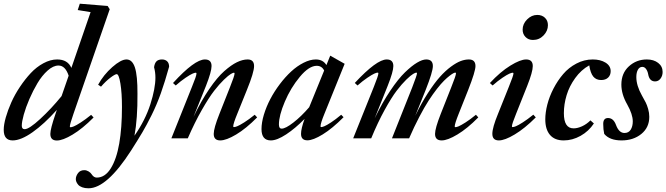

<svg xmlns="http://www.w3.org/2000/svg" viewBox="-25 -745 3588 1034"><path d="M43 11.2Q-4.9 11.2 -4.9 -45.9Q-4.9 -73.7 6.1 -112.5Q17.1 -151.4 35.9 -193.6Q54.7 -235.8 82.3 -277.1Q109.9 -318.4 140.6 -351.3Q171.4 -384.3 209 -404.5Q246.6 -424.8 282.7 -424.8Q339.4 -424.8 359.4 -379.4L462.9 -679.7L393.6 -690.9L404.8 -725.1L554.7 -712.9L565.9 -695.3L370.6 -131.8Q351.1 -75.7 351.1 -63.5Q351.1 -59.6 355 -59.6Q360.8 -59.6 372.8 -64.5Q384.8 -69.3 409.9 -85.4Q435.1 -101.6 465.8 -126.5L479 -112.3Q419.4 -52.2 366.2 -20.3Q313 11.7 281.2 11.7Q246.1 11.7 246.1 -23.9Q246.1 -50.8 273.9 -131.8L281.2 -153.3Q212.9 -77.1 150.4 -33Q87.9 11.2 43 11.2ZM92.3 -67.9Q92.3 -49.3 107.9 -49.3Q131.8 -49.3 191.9 -104.7Q252 -160.2 306.6 -227.5L344.7 -337.4Q326.7 -392.1 290 -392.1Q261.7 -392.1 231.4 -365Q201.2 -337.9 177 -297.4Q152.8 -256.8 133.3 -211.7Q113.8 -166.5 103 -127.7Q92.3 -88.9 92.3 -67.9Z M451.7 269Q432.1 269 417.7 263.7Q403.3 258.3 396.2 250Q389.2 241.7 386.2 234.1Q383.3 226.6 383.3 219.7Q383.3 203.6 395 187.5Q406.7 171.4 429.2 171.4Q440.9 171.4 452.1 178.2Q463.4 185.1 468.8 193.8Q480 211.4 496.1 211.4Q540.5 211.4 571.5 161.9Q602.5 112.3 617.2 27.8Q631.8 -56.6 631.8 -168.9Q631.8 -244.1 623.5 -294.9Q615.2 -345.7 603.5 -345.7Q594.7 -345.7 569.8 -326.9Q544.9 -308.1 519 -278.3L503.4 -288.6Q532.7 -342.3 579.6 -383.5Q626.5 -424.8 656.2 -424.8Q687.5 -424.8 701.7 -381.1Q715.8 -337.4 715.3 -239.7Q716.3 -106.4 699.2 -14.2Q757.3 -97.7 784.7 -183.3Q812 -269 812 -327.1Q812 -356 804.7 -382.8Q807.6 -404.3 817.6 -414.6Q827.6 -424.8 847.2 -424.8Q864.7 -424.8 875.2 -414.8Q885.7 -404.8 885.7 -385.7Q863.3 -304.7 841.1 -242.4Q818.8 -180.2 791.5 -125.2Q764.2 -70.3 741.9 -32.7Q719.7 4.9 681.2 65.4Q550.3 269 451.7 269Z M897.9 0 1008.8 -277.3Q1033.2 -336.4 1033.2 -349.1Q1033.2 -353.5 1029.3 -353.5Q1023.4 -353.5 1011.2 -348.1Q999 -342.8 974.4 -326.2Q949.7 -309.6 921.4 -284.7L906.7 -297.9Q1022.9 -424.8 1078.6 -424.8Q1114.3 -424.8 1114.3 -389.2Q1114.3 -359.4 1084.5 -283.2L1017.1 -115.7Q1058.6 -202.1 1101.8 -265.4Q1145 -328.6 1182.6 -361.8Q1220.2 -395 1251 -409.9Q1281.7 -424.8 1308.6 -424.8Q1343.3 -424.8 1343.3 -389.2Q1343.3 -355.5 1304.7 -260.7L1252.9 -132.3Q1231 -79.1 1231 -64.5Q1231 -60.5 1234.9 -60.5Q1241.2 -60.5 1252.9 -65.2Q1264.6 -69.8 1290 -85.7Q1315.4 -101.6 1346.7 -127L1359.9 -112.8Q1299.8 -52.2 1246.6 -20.5Q1193.4 11.2 1161.1 11.2Q1126 11.2 1126 -23.9Q1126 -54.7 1156.7 -131.8L1212.9 -273.9Q1238.3 -336.9 1238.3 -349.6Q1238.3 -353.5 1234.4 -353.5Q1230 -353.5 1217.8 -346.4Q1205.6 -339.4 1180.9 -315.7Q1156.2 -292 1128.2 -255.9Q1100.1 -219.7 1061.8 -152.6Q1023.4 -85.4 986.3 0Z M1433.6 11.2Q1383.3 11.2 1383.3 -49.8Q1383.3 -85 1396.2 -127.7Q1409.2 -170.4 1430.7 -211.4Q1452.1 -252.4 1481.7 -291.5Q1511.2 -330.6 1543 -359.9Q1574.7 -389.2 1609.9 -407Q1645 -424.8 1675.8 -424.8Q1714.4 -424.8 1732.9 -394.5L1753.4 -445.3L1831.1 -401.4L1722.2 -132.3Q1701.2 -81.1 1701.2 -64.9Q1701.2 -60.5 1704.6 -60.5Q1710.4 -60.5 1721.9 -65.2Q1733.4 -69.8 1757.8 -85.7Q1782.2 -101.6 1812.5 -127L1825.2 -113.8Q1765.1 -53.2 1713.1 -21.2Q1661.1 10.7 1630.4 10.7Q1596.2 10.7 1596.2 -24.4Q1596.2 -51.8 1615.2 -104.5Q1565.4 -53.7 1516.1 -21.2Q1466.8 11.2 1433.6 11.2ZM1477.1 -74.7Q1477.1 -52.2 1491.7 -52.2Q1512.7 -52.2 1554.9 -85Q1597.2 -117.7 1640.1 -167.5L1720.7 -365.2Q1708 -390.6 1680.7 -390.6Q1639.2 -390.6 1589.8 -331.3Q1540.5 -272 1508.8 -197.3Q1477.1 -122.6 1477.1 -74.7Z M1877 0 1988.3 -277.3Q2012.7 -337.9 2012.7 -349.6Q2012.7 -354 2008.8 -354Q2002.9 -354 1990.5 -348.4Q1978 -342.8 1953.4 -326.2Q1928.7 -309.6 1900.4 -284.7L1885.7 -298.3Q2003.4 -424.8 2057.6 -424.8Q2093.3 -424.8 2093.3 -389.2Q2093.3 -359.4 2063 -283.2L1992.7 -107.4Q2033.2 -191.4 2076.4 -255.9Q2119.6 -320.3 2156 -355.5Q2192.4 -390.6 2221.2 -407.7Q2250 -424.8 2270.5 -424.8Q2306.2 -424.8 2306.2 -389.2Q2306.2 -358.9 2267.6 -261.2L2211.4 -121.6Q2244.6 -189.9 2279.5 -243.9Q2314.5 -297.9 2344.2 -331.1Q2374 -364.3 2403.6 -386Q2433.1 -407.7 2456.1 -416.3Q2479 -424.8 2500 -424.8Q2535.6 -424.8 2535.6 -389.2Q2535.6 -360.4 2496.6 -261.2L2445.3 -132.3Q2423.8 -78.6 2423.8 -64Q2423.8 -60.1 2427.7 -60.1Q2433.6 -60.1 2445.3 -64.9Q2457 -69.8 2482.2 -85.7Q2507.3 -101.6 2538.1 -127L2550.8 -112.8Q2491.7 -52.7 2438.5 -20.8Q2385.3 11.2 2353.5 11.2Q2317.9 11.2 2317.9 -23.9Q2317.9 -53.7 2348.6 -131.8L2404.8 -273.9Q2430.7 -338.4 2430.7 -350.1Q2430.7 -354 2426.8 -354Q2423.8 -354 2416.7 -350.6Q2409.7 -347.2 2396 -336.7Q2382.3 -326.2 2366.2 -310.3Q2350.1 -294.4 2328.1 -266.4Q2306.2 -238.3 2283.2 -202.9Q2260.3 -167.5 2232.7 -114.7Q2205.1 -62 2178.2 0H2085.9L2194.8 -273.9Q2220.7 -340.8 2220.7 -350.1Q2220.7 -354 2216.8 -354Q2212.4 -354 2200 -346.9Q2187.5 -339.8 2163.1 -316.2Q2138.7 -292.5 2111.1 -256.3Q2083.5 -220.2 2046.4 -152.8Q2009.3 -85.4 1974.1 0Z M2845.2 -529.8Q2820.8 -529.8 2805.2 -545.7Q2789.6 -561.5 2789.6 -585.4Q2789.6 -616.2 2813.7 -640.4Q2837.9 -664.6 2868.2 -664.6Q2894 -664.6 2909.9 -649.2Q2925.8 -633.8 2925.8 -609.4Q2925.8 -578.6 2902.3 -554.2Q2878.9 -529.8 2845.2 -529.8ZM2661.6 11.2Q2626.5 11.2 2626.5 -24.4Q2626.5 -58.1 2657.2 -132.3L2715.3 -277.3Q2740.2 -338.4 2740.2 -349.1Q2740.2 -353.5 2736.3 -353.5Q2730.5 -353.5 2718 -348.1Q2705.6 -342.8 2680.9 -326.2Q2656.2 -309.6 2627.9 -284.7L2613.3 -297.9Q2669.4 -358.4 2723.4 -391.6Q2777.3 -424.8 2808.6 -424.8Q2844.2 -424.8 2844.2 -389.2Q2844.2 -357.9 2814.5 -283.2L2754.4 -132.3Q2731.9 -77.6 2731.9 -64.5Q2731.9 -60.5 2735.4 -60.5Q2741.7 -60.5 2753.4 -65.2Q2765.1 -69.8 2790.5 -85.9Q2815.9 -102.1 2847.2 -127.4L2860.4 -112.8Q2800.3 -52.7 2746.8 -20.8Q2693.4 11.2 2661.6 11.2Z M3010.7 11.2Q2962.4 11.2 2937 -18.3Q2911.6 -47.9 2911.6 -102.1Q2911.6 -139.2 2922.6 -182.1Q2933.6 -225.1 2955.8 -268.1Q2978 -311 3007.8 -345.9Q3037.6 -380.9 3079.3 -402.8Q3121.1 -424.8 3167 -424.8Q3208.5 -424.8 3236.1 -407.7Q3263.7 -390.6 3263.7 -361.8Q3263.7 -340.3 3250 -327.1Q3236.3 -314 3212.4 -314Q3185.5 -314 3170.2 -332.5Q3154.8 -351.1 3148.4 -393.1Q3104.5 -368.7 3072.8 -324.7Q3041 -280.8 3026.4 -232.2Q3011.7 -183.6 3011.7 -135.3Q3011.7 -53.7 3064 -53.7Q3085 -53.7 3109.6 -64.9Q3134.3 -76.2 3154.8 -96.7L3173.3 -80.1Q3145.5 -38.1 3101.6 -13.4Q3057.6 11.2 3010.7 11.2Z M3229 -23.9Q3223.6 -47.4 3223.6 -77.6Q3223.6 -109.4 3249.5 -109.4Q3278.8 -109.4 3292.5 -71.8Q3308.6 -28.8 3337.9 -28.8Q3360.4 -28.8 3371.6 -46.6Q3382.8 -64.5 3382.8 -91.3Q3382.8 -128.9 3353 -182.1Q3321.3 -237.3 3321.3 -289.6Q3321.3 -350.6 3361.8 -387.7Q3402.3 -424.8 3458.5 -424.8Q3495.6 -424.8 3519.5 -406.2Q3543.5 -387.7 3543.5 -357.4Q3543.5 -336.9 3532.2 -321.8Q3521 -306.6 3502.9 -306.6Q3472.7 -306.6 3465.8 -344.7Q3462.9 -361.3 3454.6 -373Q3446.3 -384.8 3434.1 -384.8Q3418.9 -384.8 3410.4 -369.6Q3401.9 -354.5 3401.9 -330.1Q3401.9 -284.2 3432.1 -230.5Q3445.8 -206.5 3452.6 -192.9Q3459.5 -179.2 3465.6 -158Q3471.7 -136.7 3471.7 -115.7Q3471.7 -58.6 3429 -23.7Q3386.2 11.2 3322.3 11.2Q3258.3 11.2 3229 -23.9Z"/></svg>

Font: Elstob 18pt SemiBold
Style: Italic
Weight: 600
Italic angle: -20°
Designer: Peter S. Baker
Version: Version 1.015